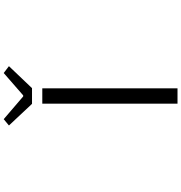

<svg xmlns="http://www.w3.org/2000/svg" viewBox="9 -990 981 1040"><g transform="rotate(-90 500.0 -470.5)"><path d="M458 0V-732.4H541V0ZM457 -788.1 339.8 -913.1 374 -941.4 497.1 -835.9H502.9L624 -941.4L661.1 -913.1L542 -788.1Z"/></g></svg>

Font: GenEi Gothic M SemiLight
Style: Regular
Weight: 350
Designer: o_tamon (Modified); [Source Han Sans]
Ryoko NISHIZUKA  (kana & ideographs); Paul D. Hunt (Latin, Greek & Cyrillic); Wenl
Version: Version 1.1a;Original Version 1.004